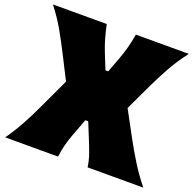

<svg xmlns="http://www.w3.org/2000/svg" viewBox="-142 -985 1159 1135"><g transform="rotate(20 437.5 -417.5)"><path d="M5.4 0Q47.4 -59.6 80.8 -121.3Q114.3 -183.1 145 -249.5L230.5 -432.6L156.2 -579.1Q126 -638.7 90.3 -702.6Q54.7 -766.6 2 -835H340.3Q349.6 -790.5 361.3 -749.8Q373 -709 388.2 -671.4L426.8 -575.2H444.3L480.5 -671.9Q494.6 -709.5 505.4 -750Q516.1 -790.5 523.9 -835H856.9Q804.7 -767.6 768.6 -701.4Q732.4 -635.3 706.5 -581.1L626 -410.6L708.5 -257.8Q745.1 -189.9 784.7 -126Q824.2 -62 874 0H523.9Q518.1 -40.5 505.4 -77.1Q492.7 -113.8 479 -147L434.1 -257.3H416L374.5 -146.5Q361.3 -111.8 352.1 -76.2Q342.8 -40.5 337.9 0Z"/></g></svg>

Font: Pinar-FD Black
Style: Regular
Weight: 900
Designer: Amin Abedi
Version: Version 3.000